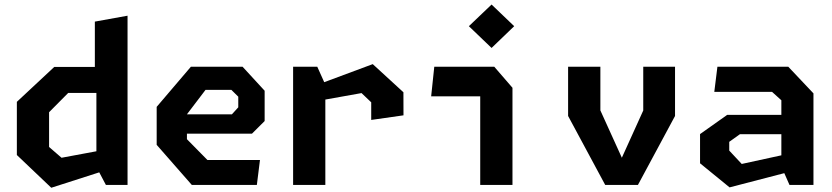

<svg xmlns="http://www.w3.org/2000/svg" viewBox="-20 -836 3760 868"><path d="M415.8 -81.3V-446.1L408.8 -473.7V-738.3L556.6 -765V0H458.7ZM484.3 -415.9H288.4L201.9 -328.7V-171.6L258.2 -122.8L484.3 -164.9V-74.7L211.8 12.8L56.2 -135.2V-375.6L225.2 -533.3H484.3Z M688.3 -181.2V-352.9L842.9 -534.2H1076.7L1176.4 -425.8V-288.8L1119.2 -231.8H791.1V-319.1H1028.4L1057.2 -350.8V-398.9L1025.9 -429.8H909.2L825.1 -319.2V-206.7L917.6 -112.8H1155.3L1141.2 0H847.1Z M1658.2 -373.5 1614.4 -415.2 1374.2 -372.2V-437.8L1665.1 -546.1L1803.8 -418.9L1804.1 -314.6L1658.2 -293.8ZM1305.1 -534.2H1414.4L1450.8 -453.2V0H1305.1Z M2151 -426.5 2179.4 -400.6H1929.2L1943.3 -534.2H2214.6L2296.8 -439.2V0H2151ZM2099.7 -717.6 2202.3 -815.5 2304.6 -717.6 2202.3 -619.2Z M2548.3 -311.7V-534.2H2694.2V-336.8L2810.4 -80.8H2772.2L2888 -336.5V-534.2H3031.7V-311.7L2864 0H2716Z M3512.4 -83.4V-382.7L3470.4 -420.6H3209.2L3223.3 -534.2H3543.8L3657.5 -413.9V0H3549.1ZM3144.8 -97.8V-229.8L3267.6 -316.8H3556.5V-229.2H3325L3276.8 -194.8V-155.2L3333.2 -94.8L3556.5 -143.4V-61.2L3278.3 11.1Z"/></svg>

Font: Monaspace Krypton Var
Style: Regular
Weight: 400
Designer: Riley Cran and the Lettermatic Team
Version: Version 1.101 (Monaspace Krypton Var)